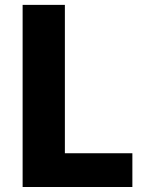

<svg xmlns="http://www.w3.org/2000/svg" viewBox="-20 -748 565 768"><path d="M509.5 -135V0H70.5V-728.5H239.5V-135Z"/></svg>

Font: Lato ExtraBold
Style: Regular
Weight: 800
Designer: Lukasz Dziedzic with Adam Twardoch and Botio Nikoltchev
Foundry: tyPoland Lukasz Dziedzic
Version: Version 2.015; 2015-08-06; http://www.latofonts.com/